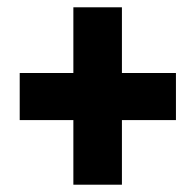

<svg xmlns="http://www.w3.org/2000/svg" viewBox="-20 -617 536 526"><path d="M181 -111V-288H34V-417H181V-597H314V-417H462V-288H314V-111Z"/></svg>

Font: Noto Sans Tamil ExtraCondensed Black
Style: Regular
Weight: 900
Width: 2
Designer: Jelle Bosma - Monotype Design Team
Foundry: Monotype Imaging Inc.
Version: Version 2.004; ttfautohint (v1.8.4.7-5d5b)